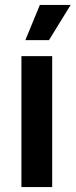

<svg xmlns="http://www.w3.org/2000/svg" viewBox="-20 -760 307 780"><path d="M67 0V-532H192V0ZM83 -597 142 -740H267L179 -597Z"/></svg>

Font: Mona Sans ExtraLight SemiBold
Style: Regular
Weight: 600
Version: Version 2.000